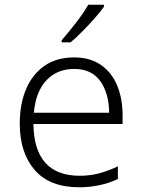

<svg xmlns="http://www.w3.org/2000/svg" viewBox="-20 -786 603 816"><path d="M317 10Q191 10 127.5 -63.5Q64 -137 64 -261Q64 -344 91 -407.5Q118 -471 169.5 -506.5Q221 -542 295 -542Q363 -542 409 -510Q455 -478 478 -422.5Q501 -367 501 -295V-259H122Q125 -39 319 -39Q363 -39 402 -49.5Q441 -60 481 -79V-25Q442 -7 400.5 1.5Q359 10 317 10ZM444 -307Q443 -390 406 -441.5Q369 -493 295 -493Q223 -493 177.5 -445Q132 -397 124 -307ZM242 -615Q271 -648 303.5 -690Q336 -732 355 -766H422V-758Q407 -736 382.5 -708.5Q358 -681 331 -653.5Q304 -626 280 -606H242Z"/></svg>

Font: Noto Sans Mono SemiCondensed Light
Style: Regular
Weight: 300
Width: 4
Designer: Monotype Design Team
Foundry: Monotype Imaging Inc.
Version: Version 2.014; ttfautohint (v1.8.4.7-5d5b)